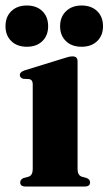

<svg xmlns="http://www.w3.org/2000/svg" viewBox="-48 -678 394 698"><path d="M234 -455V-63.5Q234 -41.5 248.5 -36L266.5 -31Q279.5 -26 279.5 -15Q279.5 0 260.5 0H44.5Q25.5 0 25.5 -15Q25.5 -25.5 38 -31L57 -36Q71 -41.5 71 -63.5V-372Q71 -387.5 58.5 -390.5L36.5 -391.5Q24 -395.5 24 -405.5Q24 -416 41 -422L182 -465.5Q194 -469.5 201 -471.2Q208 -473 216 -473Q234 -473 234 -455ZM49.5 -508Q14.5 -508 -6.8 -528.5Q-28 -549 -28 -582.5Q-28 -617 -6.8 -637.5Q14.5 -658 49.5 -658Q85 -658 106 -637.5Q127 -617 127 -582.5Q127 -549 106 -528.5Q85 -508 49.5 -508ZM248.5 -508Q213 -508 191.8 -528.5Q170.5 -549 170.5 -582.5Q170.5 -616.5 192 -637.2Q213.5 -658 248.5 -658Q284 -658 305.2 -637.5Q326.5 -617 326.5 -582.5Q326.5 -549 305.2 -528.5Q284 -508 248.5 -508Z"/></svg>

Font: Fraunces 72pt S000
Style: Bold
Weight: 700
Version: Version 1.000; ttfautohint (v1.8.3)